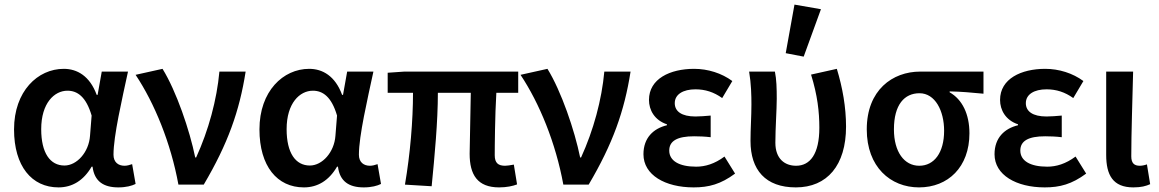

<svg xmlns="http://www.w3.org/2000/svg" viewBox="-20 -802 5034 834"><path d="M234 12C294 12 343 -18 378 -78H382C390 -14 430 12 494 12C528 12 553 5 569 -3L554 -89C543 -85 531 -82 521 -82C494 -82 473 -97 473 -130C473 -212 510 -370 536 -491H422L404 -390H400C370 -472 315 -503 257 -503C144 -503 41 -406 41 -240C41 -80 118 12 234 12ZM159 -241C159 -354 216 -408 273 -408C316 -408 354 -382 378 -300L371 -212C366 -141 314 -83 260 -83C198 -83 159 -137 159 -241Z M569 -477C651 -354 722 -181 755 0H865C970 -178 1020 -319 1047 -491H933C922 -369 886 -236 832 -118H828C804 -236 746 -406 686 -503Z M1300 12C1360 12 1409 -18 1444 -78H1448C1456 -14 1496 12 1560 12C1594 12 1619 5 1635 -3L1620 -89C1609 -85 1597 -82 1587 -82C1560 -82 1539 -97 1539 -130C1539 -212 1576 -370 1602 -491H1488L1470 -390H1466C1436 -472 1381 -503 1323 -503C1210 -503 1107 -406 1107 -240C1107 -80 1184 12 1300 12ZM1225 -241C1225 -354 1282 -408 1339 -408C1382 -408 1420 -382 1444 -300L1437 -212C1432 -141 1380 -83 1326 -83C1264 -83 1225 -137 1225 -241Z M1774 -399C1774 -278 1762 -135 1739 0L1855 7C1868 -126 1882 -272 1882 -399H2025C2024 -304 2020 -174 2020 -134C2020 -43 2054 12 2148 12C2181 12 2208 6 2226 -1L2212 -87C2195 -84 2183 -82 2174 -82C2144 -82 2129 -94 2129 -128C2129 -163 2130 -300 2136 -399H2231V-491H1736L1664 -486V-399Z M2241 -477C2323 -354 2394 -181 2427 0H2537C2642 -178 2692 -319 2719 -491H2605C2594 -369 2558 -236 2504 -118H2500C2476 -236 2418 -406 2358 -503Z M2775 -132C2775 -42 2869 12 2993 12C3059 12 3111 -2 3173 -48L3127 -122C3084 -90 3043 -78 3004 -78C2929 -78 2887 -104 2887 -148C2887 -190 2922 -210 2995 -210C3017 -210 3042 -209 3067 -206V-300C3043 -298 3021 -296 3001 -296C2941 -296 2911 -318 2911 -354C2911 -392 2947 -414 3001 -414C3043 -414 3081 -402 3117 -376L3161 -450C3115 -484 3055 -503 2995 -503C2891 -503 2799 -460 2799 -368C2799 -324 2823 -280 2877 -262V-258C2819 -244 2775 -204 2775 -132Z M3244 -348C3244 -296 3240 -243 3240 -190C3240 -64 3305 12 3437 12C3573 12 3655 -84 3655 -252C3655 -336 3640 -421 3615 -503L3503 -478C3531 -388 3539 -316 3539 -247C3539 -133 3499 -82 3438 -82C3389 -82 3348 -112 3348 -182C3348 -245 3354 -325 3354 -373C3354 -418 3353 -457 3346 -491H3234C3243 -438 3244 -387 3244 -348ZM3393 -571 3471 -556 3546 -762 3431 -782Z M3972 12C4098 12 4191 -76 4191 -223C4191 -306 4160 -370 4105 -401V-405C4158 -404 4197 -400 4252 -395V-491H3977C3857 -491 3745 -411 3745 -240C3745 -77 3848 12 3972 12ZM3974 -397C4042 -397 4081 -321 4081 -234C4081 -139 4038 -82 3973 -82C3908 -82 3863 -142 3863 -240C3863 -348 3909 -397 3974 -397Z M4300 -132C4300 -42 4394 12 4518 12C4584 12 4636 -2 4698 -48L4652 -122C4609 -90 4568 -78 4529 -78C4454 -78 4412 -104 4412 -148C4412 -190 4447 -210 4520 -210C4542 -210 4567 -209 4592 -206V-300C4568 -298 4546 -296 4526 -296C4466 -296 4436 -318 4436 -354C4436 -392 4472 -414 4526 -414C4568 -414 4606 -402 4642 -376L4686 -450C4640 -484 4580 -503 4520 -503C4416 -503 4324 -460 4324 -368C4324 -324 4348 -280 4402 -262V-258C4344 -244 4300 -204 4300 -132Z M4785 -491V-129C4785 -42 4814 12 4903 12C4938 12 4958 6 4976 -2L4962 -88C4951 -84 4940 -82 4931 -82C4907 -82 4894 -93 4894 -123C4894 -222 4899 -368 4902 -491Z"/></svg>

Font: DAIFUKU Sans Semibold
Style: Regular
Weight: 600
Designer: Original font ‘Source Sans 3’ : Paul D. Hunt
Foundry: Daifuku
Version: Version 1.000